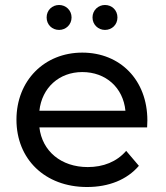

<svg xmlns="http://www.w3.org/2000/svg" viewBox="-20 -745 667 770"><path d="M138 -301C148 -393 217 -456 310 -456C405 -456 474 -393 483 -301ZM329 5C416 5 489 -24 537 -80L486 -140C448 -96 394 -75 332 -75C225 -75 149 -139 138 -234H570C570 -243 571 -255 571 -262C571 -424 462 -534 310 -534C158 -534 46 -422 46 -265C46 -107 160 5 329 5ZM217 -625C244 -625 267 -646 267 -675C267 -704 244 -725 217 -725C189 -725 167 -704 167 -675C167 -646 189 -625 217 -625ZM401 -625C429 -625 451 -646 451 -675C451 -704 429 -725 401 -725C374 -725 351 -704 351 -675C351 -646 374 -625 401 -625Z"/></svg>

Font: Montserrat-Alt1 Med
Style: Regular
Weight: 500
Designer: Differentunic
Foundry: Differentunic
Version: Version 7.222